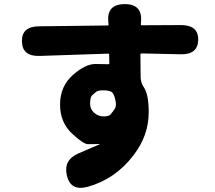

<svg xmlns="http://www.w3.org/2000/svg" viewBox="-20 -826 1040 927"><path d="M403 76Q321 98 303 22Q285 -53 358 -85L460 -129Q465 -131 460 -131Q447 -130 404 -130Q384 -130 331 -178Q270 -233 270 -321.5Q270 -410 333 -465Q393 -517 440 -517Q483 -517 503 -516Q508 -516 508 -521L507 -562Q507 -567 502 -567L172 -556Q87 -553 86 -626Q84 -698 168 -699L500 -703Q505 -703 504 -708L503 -719Q494 -805 580 -806Q668 -808 661 -721L660 -709Q660 -704 665 -704L853 -705Q938 -705 937 -634Q936 -562 852 -564L663 -568Q658 -568 658 -563L659 -455Q659 -427 675 -404Q698 -369 698 -284Q698 -172 625 -77Q537 39 403 76ZM539 -332Q534 -363 524.5 -376.5Q515 -390 479 -390Q453 -390 444 -382.5Q435 -375 425 -366Q415 -357 415 -325Q415 -299 434.5 -281.5Q454 -264 480.5 -264Q507 -264 515 -274.5Q523 -285 532.5 -298Q542 -311 539 -332Z"/></svg>

Font: Resource Han Rounded KR Heavy
Style: Regular
Weight: 900
Designer: Cyano Hao (round all glyphs); Ryoko NISHIZUKA 西塚涼子 (kana, bopomofo & ideographs); Paul D. Hunt (Latin, Greek & Cyrillic)
Foundry: Cyano Hao
Version: 0.990